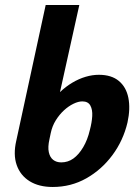

<svg xmlns="http://www.w3.org/2000/svg" viewBox="-20 -731 553 765"><path d="M190 14Q135 14 98 -9Q61 -32 46.5 -73.5Q32 -115 45 -171L162 -711H296L219 -364Q242 -386 268 -401.5Q294 -417 321 -425Q348 -433 374 -433Q424 -433 453.5 -408.5Q483 -384 491.5 -341Q500 -298 488 -243Q471 -171 428 -113Q385 -55 324 -20.5Q263 14 190 14ZM177 -176Q170 -145 174.5 -124.5Q179 -104 192 -94Q205 -84 224 -84Q251 -84 272.5 -99.5Q294 -115 311.5 -144.5Q329 -174 338 -213Q346 -243 347.5 -268.5Q349 -294 340 -310.5Q331 -327 308 -327Q292 -327 272.5 -317.5Q253 -308 235 -291.5Q217 -275 202.5 -252Q188 -229 182 -200Z"/></svg>

Font: Ysabeau ExtraBold
Style: Italic
Weight: 800
Italic angle: -12°
Designer: Christian Thalmann (Catharsis Fonts)
Version: Version 2.002